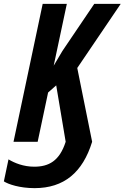

<svg xmlns="http://www.w3.org/2000/svg" viewBox="-66 -734 645 994"><path d="M113 240C265 240 362 159 411 0L334 -382L559 -714H422L257 -470L212 -394L280 -714H155L4 0H129L183 -255L225 -292L274 0C242 100 186 129 111 129C56 129 9 110 -22 91L-46 205C-23 220 36 240 113 240Z"/></svg>

Font: Noto Sans ExtraCondensed
Style: Bold Italic
Weight: 700
Width: 2
Italic angle: -12°
Designer: Monotype Design Team
Foundry: Monotype Imaging Inc.
Version: Version 2.013